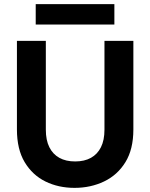

<svg xmlns="http://www.w3.org/2000/svg" viewBox="-20 -898 727 930"><path d="M341 12Q263 12 200 -19Q137 -50 99.5 -112.5Q62 -175 62 -271V-700H202V-270Q202 -219 219 -185Q236 -151 267.5 -133.5Q299 -116 344 -116Q389 -116 420.5 -133.5Q452 -151 469 -185Q486 -219 486 -270V-700H626V-271Q626 -175 587.5 -112.5Q549 -50 484 -19Q419 12 341 12ZM153 -779V-878H534V-779Z"/></svg>

Font: DM Sans 18pt ExtraBold
Style: Regular
Weight: 800
Designer: Colophon Foundry, Jonny Pinhorn
Foundry: Colophon Foundry
Version: Version 4.004;gftools[0.9.30]